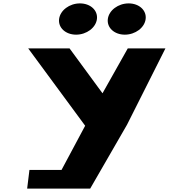

<svg xmlns="http://www.w3.org/2000/svg" viewBox="-20 -1110 994 1130"><path d="M450.4 -1090C388.7 -1090 334.1 -1049 327.8 -998C321.6 -947 366.1 -906 427.9 -906C489.6 -906 544.2 -947 550.5 -998C556.7 -1049 512.2 -1090 450.4 -1090ZM737.2 -1090C675.5 -1090 620.9 -1049 614.6 -998C608.3 -947 652.9 -906 714.6 -906C776.3 -906 831 -947 837.2 -998C843.5 -1049 798.9 -1090 737.2 -1090ZM146.1 -825 481.2 -370 342.2 -110H153.3L139.8 0H283.3H510.8L727.6 -376L953.5 -825H731.9L583.3 -561L389.5 -825Z"/></svg>

Font: Hussar
Style: BdSuprExtOblOne
Weight: 700
Foundry: Cannot Into Space Fonts
Version: Version 2.00